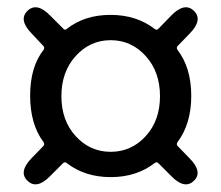

<svg xmlns="http://www.w3.org/2000/svg" viewBox="-20 -626 595 516"><path d="M115 -153Q79 -116 54 -140Q29 -164 65 -201L96 -233Q101 -238 97 -244Q61 -292 61 -369Q61 -446 97 -492Q101 -498 96 -503L65 -536Q29 -573 54 -597Q79 -621 115 -584L150 -549Q154 -544 159 -548Q207 -586 277 -586Q347 -586 396 -548Q401 -544 406 -549L440 -584Q476 -621 501 -597Q526 -573 490 -536L458 -503Q453 -498 457 -492Q494 -444 494 -368.5Q494 -293 457 -244Q453 -238 458 -233L489 -201Q526 -164 501 -140Q476 -116 440 -153L406 -187Q401 -192 396 -188Q347 -150 277.5 -150Q208 -150 159 -188Q154 -192 149 -187ZM183.5 -260Q222 -218 277.5 -218Q333 -218 371.5 -260Q410 -302 410 -367.5Q410 -433 371.5 -475.5Q333 -518 277.5 -518Q222 -518 183.5 -475.5Q145 -433 145 -367.5Q145 -302 183.5 -260Z"/></svg>

Font: Resource Han Rounded HK
Style: Regular
Weight: 400
Designer: Cyano Hao (round all glyphs); Ryoko NISHIZUKA  (kana, bopomofo & ideographs); Paul D. Hunt (Latin, Greek & Cyrillic); Sa
Foundry: Cyano Hao
Version: 0.990